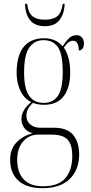

<svg xmlns="http://www.w3.org/2000/svg" viewBox="-20 -743 474 1004"><path d="M202 241Q120 241 76.5 202Q33 163 33 92Q33 37 66 2Q99 -33 151 -46Q119 -55 105.5 -76Q92 -97 92 -121Q92 -143 103.5 -164Q115 -185 143 -209Q106 -228 86.5 -269Q67 -310 67 -361Q67 -453 104 -498Q141 -543 211 -543Q271 -543 308 -501Q321 -523 338.5 -541Q356 -559 380 -559Q399 -559 409 -546Q419 -533 419 -516Q419 -498 411.5 -488.5Q404 -479 392 -479Q392 -530 361 -530Q337 -530 314 -494Q328 -474 337.5 -442Q347 -410 347 -363Q347 -285 313 -240Q279 -195 210 -195Q195 -195 180 -197.5Q165 -200 152 -205Q133 -187 125.5 -171Q118 -155 118 -139Q118 -109 138.5 -92Q159 -75 192 -75H262Q332 -75 363 -37Q394 1 394 64Q394 144 345 192.5Q296 241 202 241ZM208 -205Q258 -205 283 -242Q308 -279 308 -365Q308 -461 282.5 -497Q257 -533 207 -533Q161 -533 133.5 -495Q106 -457 106 -364Q106 -280 132 -242.5Q158 -205 208 -205ZM205 231Q285 231 321.5 189Q358 147 358 71Q358 16 334.5 -11.5Q311 -39 251 -39H179Q132 -39 101 -3.5Q70 32 70 92Q70 158 103.5 194.5Q137 231 205 231ZM215 -606Q163 -606 137.5 -637.5Q112 -669 111 -723H122Q127 -678 149 -659Q171 -640 215 -640Q258 -640 280 -658.5Q302 -677 308 -723H318Q316 -670 291 -638Q266 -606 215 -606Z"/></svg>

Font: Noto Serif Display Condensed ExtraLight
Style: Regular
Weight: 200
Width: 3
Designer: Monotype Design Team
Foundry: Monotype Imaging Inc.
Version: Version 2.009